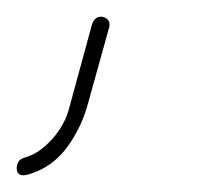

<svg xmlns="http://www.w3.org/2000/svg" viewBox="-84 -124 250 230"><path d="M37 -104Q41 -104 44.5 -101Q48 -98 47 -92L20 5Q12 31 -3 51.5Q-18 72 -39 81Q-51 86 -56 86Q-64 86 -64 77Q-64 74 -62 70Q-60 66 -52 64Q-36 59 -21 42Q-6 25 -1 5L26 -94Q29 -104 37 -104Z"/></svg>

Font: Zen Loop
Style: Italic
Weight: 400
Italic angle: -15°
Designer: Yoshimichi Ohira
Foundry: A-1 Corp ZenFonts
Version: Version 1.000; ttfautohint (v1.8.3)